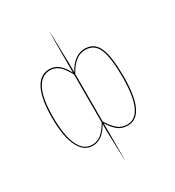

<svg xmlns="http://www.w3.org/2000/svg" viewBox="-216 -855 1063 1169"><g transform="rotate(-30 315.5 -270.5)"><path d="M567 -264Q567 9 441 9Q401 9 373.5 -12Q346 -33 319 -77V133L318 191L311 -22V-76Q285 -32 257.5 -11.5Q230 9 194 9Q131 9 97 -62Q63 -133 63 -264Q63 -394 97 -461Q131 -528 195 -528Q233 -528 260.5 -505Q288 -482 311 -437V-667L313 -732L319 -495V-436Q370 -528 445 -528Q513 -528 540 -464Q567 -400 567 -264ZM311 -87V-424Q286 -472 259.5 -496Q233 -520 196 -520Q135 -520 103 -455.5Q71 -391 71 -264Q71 -135 102.5 -66.5Q134 2 194 2Q230 2 257 -19.5Q284 -41 311 -87ZM559 -264Q559 -397 534 -458.5Q509 -520 445 -520Q405 -520 374.5 -495Q344 -470 319 -423V-89Q348 -43 375 -20.5Q402 2 441 2Q559 2 559 -264Z"/></g></svg>

Font: Fira Sans Compressed Eight
Style: Regular
Weight: 100
Width: 1
Designer: bBox Type GmbH & Carrois Corporate GbR & Edenspiekermann AG
Foundry: bBox Type GmbH & Carrois Corporate GbR & Edenspiekermann AG
Version: Version 4.301